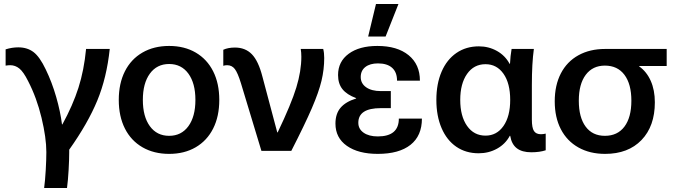

<svg xmlns="http://www.w3.org/2000/svg" viewBox="-20 -752 3354 957"><path d="M325 -6V6Q325 43 322 95.5Q319 148 314 185H200Q205 148 208 95.5Q211 43 211 6Q211 -65 187 -165Q163 -265 120 -348Q97 -394 76.5 -410.5Q56 -427 31 -427Q22 -427 8 -425V-506Q40 -516 71 -516Q116 -516 147 -492.5Q178 -469 208 -406Q239 -342 260 -269Q281 -196 289 -132H291Q343 -227 371 -314.5Q399 -402 409 -508H527Q512 -365 465 -251Q418 -137 325 -6Z M823 -523Q899 -523 955.5 -490Q1012 -457 1042.5 -396.5Q1073 -336 1073 -254Q1073 -172 1042.5 -111.5Q1012 -51 955.5 -18Q899 15 823 15Q747 15 690 -18Q633 -51 602.5 -111.5Q572 -172 572 -254Q572 -336 602.5 -396.5Q633 -457 690 -490Q747 -523 823 -523ZM823 -433Q762 -433 727 -385Q692 -337 692 -254Q692 -171 727 -123Q762 -75 823 -75Q884 -75 919 -123Q954 -171 954 -254Q954 -337 919 -385Q884 -433 823 -433Z M1288 -370 1362 -92H1364Q1432 -234 1457 -316Q1482 -398 1482 -469Q1482 -490 1479 -508H1591Q1596 -489 1596 -463Q1596 -406 1582.5 -349.5Q1569 -293 1534.5 -213Q1500 -133 1432 0H1283L1181 -337Q1165 -389 1150.5 -408Q1136 -427 1112 -427Q1101 -427 1093 -424V-504Q1117 -515 1151 -515Q1203 -515 1235.5 -481.5Q1268 -448 1288 -370Z M2073 -350H1959Q1959 -392 1934.5 -414Q1910 -436 1864 -436Q1824 -436 1801 -418Q1778 -400 1778 -368Q1778 -336 1805 -317Q1832 -298 1878 -298H1928V-213H1878Q1766 -213 1766 -140Q1766 -109 1792.5 -90.5Q1819 -72 1863 -72Q1968 -72 1968 -161H2083Q2083 -75 2026 -30Q1969 15 1863 15Q1766 15 1709 -25Q1652 -65 1652 -136Q1652 -185 1677.5 -215Q1703 -245 1755 -261V-263Q1709 -280 1687 -307.5Q1665 -335 1665 -378Q1665 -445 1718 -484Q1771 -523 1861 -523Q1960 -523 2016.5 -477Q2073 -431 2073 -350ZM1815 -570 1854 -732H1966L1902 -570Z M2520 -434H2522Q2524 -474 2530 -508H2641Q2631 -436 2631 -328V-156Q2631 -115 2641.5 -99Q2652 -83 2676 -83Q2688 -83 2700 -86V-3Q2670 7 2628 7Q2582 7 2556 -13Q2530 -33 2523 -75H2521Q2499 -34 2457.5 -11Q2416 12 2366 12Q2302 12 2254.5 -20.5Q2207 -53 2181 -113.5Q2155 -174 2155 -254Q2155 -334 2181 -394.5Q2207 -455 2255 -488Q2303 -521 2367 -521Q2416 -521 2457 -498Q2498 -475 2520 -434ZM2400 -76Q2456 -76 2489.5 -124Q2523 -172 2523 -254Q2523 -337 2489.5 -384.5Q2456 -432 2400 -432Q2342 -432 2308 -383.5Q2274 -335 2274 -254Q2274 -173 2308 -124.5Q2342 -76 2400 -76Z M3166 -423V-421Q3203 -395 3223.5 -349Q3244 -303 3244 -242Q3244 -123 3177.5 -54Q3111 15 2996 15Q2920 15 2863 -17Q2806 -49 2775.5 -108Q2745 -167 2745 -247Q2745 -327 2775.5 -386Q2806 -445 2863 -476.5Q2920 -508 2996 -508H3303V-423ZM2995 -75Q3058 -75 3092.5 -121Q3127 -167 3127 -250Q3127 -333 3092.5 -379Q3058 -425 2995 -425Q2934 -425 2899.5 -379Q2865 -333 2865 -250Q2865 -167 2899 -121Q2933 -75 2995 -75Z"/></svg>

Font: CST
Style: Medium
Weight: 500
Version: Version 1.00